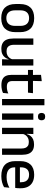

<svg xmlns="http://www.w3.org/2000/svg" viewBox="1117 -1831 726 3000"><g transform="rotate(90 1480.0 -331.0)"><path d="M263 12.5Q155 12.5 99 -45Q43 -102.5 43 -210.5V-280Q43 -387.5 99 -444.8Q155 -502 263 -502Q371 -502 426.8 -444.8Q482.5 -387.5 482.5 -280V-210.5Q482.5 -102.5 426.8 -45Q371 12.5 263 12.5ZM263 -67Q322.5 -67 353.5 -102.5Q384.5 -138 384.5 -204.5V-286Q384.5 -352 353.5 -387.2Q322.5 -422.5 263 -422.5Q203.5 -422.5 172.5 -387.2Q141.5 -352 141.5 -286V-204.5Q141.5 -138 172.5 -102.5Q203.5 -67 263 -67Z M581.5 -489H679.5V-187Q679.5 -152 689.2 -125.8Q699 -99.5 721.5 -85Q744 -70.5 782 -70.5Q818 -70.5 843.8 -83.5Q869.5 -96.5 886 -118.8Q902.5 -141 909 -168.5L925 -100.5H904Q895.5 -70 876 -44.5Q856.5 -19 824 -4Q791.5 11 743.5 11Q686.5 11 650.8 -10.8Q615 -32.5 598.2 -74.2Q581.5 -116 581.5 -176ZM905.5 -489H1003.5V0H905.5L909.5 -114.5L905.5 -120.5Z M1311 10Q1252.5 10 1217 -7.8Q1181.5 -25.5 1165.5 -61.2Q1149.5 -97 1149.5 -150.5V-449.5H1246.5V-162Q1246.5 -117 1267 -96Q1287.5 -75 1336 -75Q1365 -75 1391.5 -81Q1418 -87 1440.5 -98L1432 -15Q1408 -3 1376.5 3.5Q1345 10 1311 10ZM1427.5 -405H1073V-483H1436ZM1244 -474.5H1150.5L1150 -609L1248 -620.5Z M1624.5 0H1526.5V-662H1624.5Z M1851 0H1753V-489H1851ZM1802 -561Q1773 -561 1758.8 -575.8Q1744.5 -590.5 1744.5 -616.5V-618.5Q1744.5 -644.5 1758.8 -659.2Q1773 -674 1802 -674Q1831 -674 1845.2 -659.2Q1859.5 -644.5 1859.5 -618.5V-616.5Q1859.5 -590 1845.2 -575.5Q1831 -561 1802 -561Z M2398.5 0H2300.5V-302Q2300.5 -337.5 2290.8 -363.5Q2281 -389.5 2258.8 -404Q2236.5 -418.5 2198 -418.5Q2162.5 -418.5 2136.5 -405.5Q2110.5 -392.5 2094.2 -370.5Q2078 -348.5 2071 -320.5L2055 -388.5H2076Q2084.5 -419.5 2104 -444.8Q2123.5 -470 2156 -485Q2188.5 -500 2236.5 -500Q2294 -500 2329.5 -478.2Q2365 -456.5 2381.8 -415Q2398.5 -373.5 2398.5 -313ZM2074.5 0H1976.5V-489H2074.5L2070.5 -374.5L2074.5 -368.5Z M2731 11.5Q2614 11.5 2555.8 -44.2Q2497.5 -100 2497.5 -205V-285Q2497.5 -388.5 2551.8 -445.2Q2606 -502 2710 -502Q2780.5 -502 2827.5 -476.2Q2874.5 -450.5 2898 -403.5Q2921.5 -356.5 2921.5 -292V-273.5Q2921.5 -256.5 2920 -239Q2918.5 -221.5 2916 -205.5H2826Q2827 -231.5 2827.2 -254.5Q2827.5 -277.5 2827.5 -296.5Q2827.5 -337 2814.5 -365Q2801.5 -393 2775.5 -407.8Q2749.5 -422.5 2710 -422.5Q2651.5 -422.5 2623 -389.2Q2594.5 -356 2594.5 -294.5V-248.5L2595 -237V-193.5Q2595 -166 2603.2 -143.5Q2611.5 -121 2629.8 -104.8Q2648 -88.5 2677 -79.8Q2706 -71 2747.5 -71Q2794.5 -71 2835.8 -83Q2877 -95 2913.5 -115L2904.5 -31.5Q2871.5 -12 2827.8 -0.2Q2784 11.5 2731 11.5ZM2896 -205.5H2549.5V-279H2896Z"/></g></svg>

Font: Anek Kannada Medium
Style: Regular
Weight: 500
Designer: Vaishnavi Murthy, Maithili Shingre (Kannada) & Yesha Goshar (Latin)
Foundry: Ek Type
Version: Version 1.003